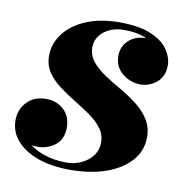

<svg xmlns="http://www.w3.org/2000/svg" viewBox="-61 -532 590 602"><g transform="rotate(10 233.5 -231.0)"><path d="M199.5 10Q141 10 97.2 -5.5Q53.5 -21 29 -49Q4.5 -77 4.5 -114Q4.5 -148 27.2 -172Q50 -196 87.5 -196Q122 -196 144.5 -175Q167 -154 167 -118Q167 -81.5 143 -62.5Q119 -43.5 86.5 -43.5Q64.5 -43.5 46 -53.5Q27.5 -63.5 16.5 -79.5Q5.5 -95.5 5.5 -114H32.5Q32.5 -82.5 53.2 -59.2Q74 -36 108.5 -23.2Q143 -10.5 184.5 -10.5Q210.5 -10.5 232.5 -21Q254.5 -31.5 267.8 -49.5Q281 -67.5 281 -90Q281 -116.5 266 -136.2Q251 -156 227.5 -172.5Q204 -189 177.2 -205.2Q150.5 -221.5 126.8 -239.2Q103 -257 88 -279.2Q73 -301.5 73 -331Q73 -370 97.5 -402.2Q122 -434.5 167 -453.5Q212 -472.5 274 -472.5Q336 -472.5 373.8 -456.2Q411.5 -440 428.2 -415.2Q445 -390.5 445 -365.5Q445 -330.5 422 -311.2Q399 -292 370.5 -292Q338.5 -292 312.8 -312.8Q287 -333.5 287 -369Q287 -398 308 -418Q329 -438 363.5 -438Q395 -438 419.5 -418.2Q444 -398.5 444 -365.5H420.5Q420.5 -387 405.2 -406.8Q390 -426.5 361.2 -439Q332.5 -451.5 292 -451.5Q265 -451.5 244.8 -442Q224.5 -432.5 213.2 -416.5Q202 -400.5 202 -381.5Q202 -355.5 217.8 -336Q233.5 -316.5 258.2 -300Q283 -283.5 311 -267.5Q339 -251.5 363.8 -232.5Q388.5 -213.5 404.2 -189.2Q420 -165 420 -132Q420 -89.5 392 -57.5Q364 -25.5 314.5 -7.8Q265 10 199.5 10Z"/></g></svg>

Font: Bodoni Moda ExtraBold
Style: Italic
Weight: 800
Italic angle: -13°
Version: Version 2.005